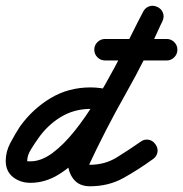

<svg xmlns="http://www.w3.org/2000/svg" viewBox="-49 -602 639 670"><path d="M339 -287Q354 -283 361.5 -269.5Q369 -256 365 -241Q361 -226 347.5 -218.5Q334 -211 319 -215Q292 -222 267 -222Q209 -222 162 -193Q115 -164 83 -117Q73 -103 59.5 -81.5Q46 -60 46 -41Q46 -41 45.5 -40Q45 -39 57 -39Q95 -39 134 -68Q173 -97 211 -144.5Q249 -192 284 -249.5Q319 -307 350.5 -366Q382 -425 407.5 -476.5Q433 -528 451 -562Q451 -562 451 -562Q451 -562 451 -562Q458 -575 473 -579.5Q488 -584 502 -577Q515 -570 519.5 -555Q524 -540 517 -526Q495 -484 466.5 -427Q438 -370 404 -306.5Q370 -243 331 -182.5Q292 -122 248 -72.5Q204 -23 156.5 6.5Q109 36 57 36Q22 36 -3.5 16Q-29 -4 -29 -41Q-29 -73 -12.5 -104Q4 -135 21 -161Q65 -222 127.5 -259.5Q190 -297 267 -297Q302 -297 339 -287Q339 -287 339 -287Q339 -287 339 -287ZM450 -559Q456 -574 470.5 -579.5Q485 -585 499 -578Q514 -572 519.5 -557.5Q525 -543 518 -529Q460 -399 389.5 -274.5Q319 -150 259 -21Q259 -20 261 -29Q263 -38 263 -37Q263 -25 263 -26Q263 -27 265 -27Q317 -27 359 -53Q401 -79 441 -107Q441 -107 441 -107Q441 -107 441 -107Q454 -117 469 -114.5Q484 -112 493 -99Q503 -86 500.5 -71Q498 -56 485 -47Q434 -10 382 19Q330 48 265 48Q227 48 207.5 23Q188 -2 188 -37Q188 -38 189 -45Q191 -52 191 -53Q251 -182 321 -306Q391 -430 450 -559Q450 -559 450 -559Q450 -559 450 -559ZM318 -391Q302 -391 291 -402Q280 -413 280 -429Q280 -444 291 -455Q302 -466 318 -466Q371 -466 425 -466Q479 -466 533 -466Q533 -466 533 -466Q533 -466 533 -466Q548 -466 559 -455Q570 -444 570 -429Q570 -413 559 -402Q548 -391 533 -391Q479 -391 425 -391Q371 -391 318 -391Q318 -391 318 -391Q318 -391 318 -391Z"/></svg>

Font: FRB American Cursive Guidelines Arrows Extrabold
Style: Bold Italic
Weight: 800
Italic angle: -25°
Version: Version 2.0;Modular Font Editor K font №1